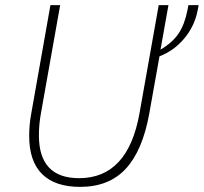

<svg xmlns="http://www.w3.org/2000/svg" viewBox="-20 -720 796 750"><path d="M756 -700 752 -679Q740 -618 700 -570Q660 -522 603 -500L563 -276Q537 -132 471.5 -61Q406 10 293 10Q195 10 144.5 -40Q94 -90 94 -189Q94 -233 102 -276L177 -700H215L140 -278Q132 -235 132 -191Q132 -24 289 -24Q480 -24 525 -278L600 -700H638L607 -526Q654 -554 677.5 -589Q701 -624 712 -679L716 -700Z"/></svg>

Font: Sarabun Thin
Style: Italic
Weight: 250
Italic angle: -10°
Designer: Suppakit Chalermlarp | Katatrad Co.,Ltd.
Foundry: Cadson Demak Co.,Ltd.
Version: Version 1.000; ttfautohint (v1.6)